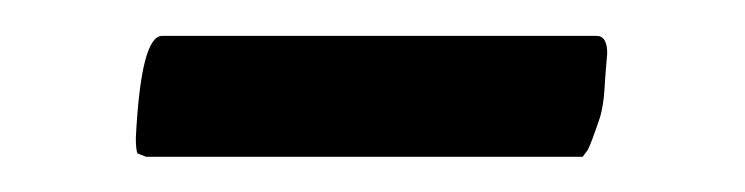

<svg xmlns="http://www.w3.org/2000/svg" viewBox="-20 -605 415 107"><path d="M61.5 -517.6 56.6 -519.5Q55.7 -521.5 55.7 -528.3Q58.6 -585 70.3 -585H312.5Q318.4 -585 318.4 -575.2Q317.4 -564.5 316.9 -555.7Q316.4 -546.9 314.5 -540Q309.6 -525.4 307.6 -521.5L304.7 -517.6Z"/></svg>

Font: Crimson Text
Style: Bold
Weight: 700
Designer: Sebastian Kosch
Foundry: Sebastian Kosch
Version: Version 1.100